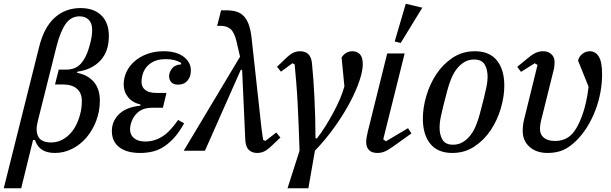

<svg xmlns="http://www.w3.org/2000/svg" viewBox="-62 -803 3254 1023"><path d="M251 -432H291Q313 -432 332.5 -439Q352 -446 368 -463Q384 -480 397 -508Q410 -536 420 -577Q429 -614 429 -644Q429 -679 411 -697.5Q393 -716 362 -716Q316 -716 288 -676Q260 -636 240 -559L139 -156Q126 -104 142.5 -74Q159 -44 211 -44Q262 -44 304.5 -83.5Q347 -123 366 -198Q370 -214 372 -230Q374 -246 374 -266Q374 -308 347.5 -330.5Q321 -353 273 -353H231ZM146 -551Q172 -657 229 -708.5Q286 -760 367 -760Q438 -760 478 -721Q518 -682 518 -611Q518 -529 473 -480.5Q428 -432 350 -421L349 -415Q406 -404 438 -366.5Q470 -329 470 -267Q470 -210 450.5 -159Q431 -108 398.5 -70Q366 -32 322.5 -10Q279 12 231 12Q190 12 163.5 -4Q137 -20 124 -57H114L51 200H-42Z M748 -229Q703 -229 674.5 -206Q646 -183 635 -143Q631 -128 631 -113Q631 -84 652.5 -66.5Q674 -49 712 -49Q760 -49 802 -75Q844 -101 887 -164L919 -146Q895 -102 868.5 -72Q842 -42 813.5 -23Q785 -4 753 4Q721 12 685 12Q613 12 573.5 -18.5Q534 -49 534 -105Q534 -157 572 -194.5Q610 -232 686 -240L687 -246Q644 -256 620.5 -285Q597 -314 597 -353Q597 -388 612 -420Q627 -452 655 -476.5Q683 -501 722.5 -515.5Q762 -530 810 -530Q877 -530 916 -501Q955 -472 955 -427Q955 -395 937 -373.5Q919 -352 887 -352Q862 -352 850.5 -365Q839 -378 839 -397Q839 -418 854.5 -438Q870 -458 903 -460V-468Q886 -478 866.5 -483Q847 -488 821 -488Q771 -488 738.5 -464.5Q706 -441 696 -399Q692 -383 692 -368Q692 -339 712 -323.5Q732 -308 770 -308H825L806 -229Z M1217 -501 1198 -583Q1186 -632 1166 -648.5Q1146 -665 1117 -665H1095L1116 -748H1145Q1173 -748 1196 -741.5Q1219 -735 1235.5 -718.5Q1252 -702 1262.5 -674.5Q1273 -647 1278 -605L1331 -122Q1333 -106 1335.5 -88Q1338 -70 1340 -58L1352 -52L1410 -97L1432 -70L1382 -23Q1361 -3 1344 4.5Q1327 12 1308 12Q1281 12 1264 -4Q1247 -20 1245 -57L1228 -431H1221L1030 0H917Z M1534 0Q1532 -64 1529.5 -127.5Q1527 -191 1524 -250Q1521 -309 1516.5 -362.5Q1512 -416 1508 -460L1496 -466L1435 -421L1414 -447L1464 -495Q1485 -515 1502 -522.5Q1519 -530 1537 -530Q1593 -530 1600 -468Q1604 -429 1607.5 -381Q1611 -333 1613.5 -280.5Q1616 -228 1617.5 -173Q1619 -118 1619 -66H1627Q1652 -98 1674.5 -134.5Q1697 -171 1716.5 -207.5Q1736 -244 1750.5 -278.5Q1765 -313 1773 -343L1758 -497Q1780 -530 1816 -530Q1840 -530 1855.5 -514Q1871 -498 1871 -461Q1871 -427 1854 -375Q1837 -323 1804.5 -261Q1772 -199 1724.5 -131.5Q1677 -64 1616 0L1581 200H1470Z M2130 -92 2032 -22Q2004 -2 1986 5Q1968 12 1949 12Q1919 12 1904 -3.5Q1889 -19 1889 -46Q1889 -57 1891 -69Q1893 -81 1897 -99L2001 -518H2094L1980 -61L1994 -50L2112 -120ZM2100 -783 2188 -762 2073 -574 2041 -582Z M2352 -32Q2380 -32 2402.5 -45Q2425 -58 2443 -80.5Q2461 -103 2473.5 -133Q2486 -163 2495 -198Q2508 -247 2516 -279.5Q2524 -312 2528.5 -333.5Q2533 -355 2534.5 -368.5Q2536 -382 2536 -393Q2536 -434 2520 -460Q2504 -486 2464 -486Q2436 -486 2413.5 -473Q2391 -460 2373 -437.5Q2355 -415 2342.5 -384.5Q2330 -354 2321 -320Q2308 -271 2300 -238.5Q2292 -206 2287.5 -184.5Q2283 -163 2281.5 -149.5Q2280 -136 2280 -125Q2280 -84 2296 -58Q2312 -32 2352 -32ZM2348 12Q2270 12 2230.5 -37Q2191 -86 2191 -171Q2191 -229 2209.5 -292Q2228 -355 2263 -408Q2298 -461 2350 -495.5Q2402 -530 2468 -530Q2546 -530 2585.5 -481Q2625 -432 2625 -347Q2625 -289 2606.5 -226Q2588 -163 2553 -110Q2518 -57 2466 -22.5Q2414 12 2348 12Z M2694 -447 2749 -492Q2775 -514 2793.5 -522Q2812 -530 2832 -530Q2858 -530 2875.5 -514.5Q2893 -499 2893 -472Q2893 -461 2891.5 -448.5Q2890 -436 2885 -418L2828 -189Q2820 -160 2817.5 -144Q2815 -128 2815 -116Q2815 -86 2836 -69Q2857 -52 2895 -52Q2949 -52 2983 -86Q3014 -117 3039 -185Q3064 -253 3074 -341L3018 -480Q3023 -502 3041 -516Q3059 -530 3080 -530Q3111 -530 3128.5 -501.5Q3146 -473 3146 -407Q3146 -359 3137 -310.5Q3128 -262 3110.5 -216Q3093 -170 3068.5 -130Q3044 -90 3014 -59Q2976 -20 2939.5 -4Q2903 12 2856 12Q2796 12 2759.5 -20.5Q2723 -53 2723 -106Q2723 -126 2726 -144.5Q2729 -163 2736 -189L2802 -457L2787 -466L2714 -420Z"/></svg>

Font: IBM Plex Serif Text
Style: Italic
Weight: 450
Italic angle: -14°
Designer: Mike Abbink, Paul van der Laan, Pieter van Rosmalen
Foundry: Bold Monday
Version: Version 3.001